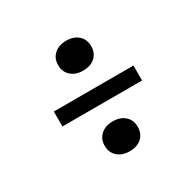

<svg xmlns="http://www.w3.org/2000/svg" viewBox="-126 -750 852 835"><g transform="rotate(-30 300.0 -332.5)"><path d="M300 -460Q263 -460 240 -480.5Q217 -501 217 -535Q217 -569 240 -589.5Q263 -610 300 -610Q338 -610 360.5 -589.5Q383 -569 383 -535Q383 -501 360.5 -480.5Q338 -460 300 -460ZM100 -295V-370H500V-295ZM300 -55Q263 -55 240 -75.5Q217 -96 217 -130Q217 -164 240 -184.5Q263 -205 300 -205Q338 -205 360.5 -184.5Q383 -164 383 -130Q383 -96 360.5 -75.5Q338 -55 300 -55Z"/></g></svg>

Font: JetBrainsMono Nerd Font Mono
Style: Regular
Weight: 400
Monospace: yes
Designer: Philipp Nurullin, Konstantin Bulenkov
Foundry: JetBrains
Version: Version 2.304; ttfautohint (v1.8.4.7-5d5b);Nerd Fonts 2.3.0